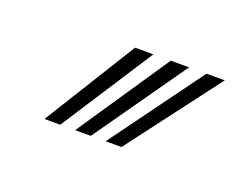

<svg xmlns="http://www.w3.org/2000/svg" viewBox="-42 -862 371 288"><g transform="rotate(20 143.5 -718.5)"><path d="M43.8 -645 135 -792H164.2L69 -645ZM141.5 -645 249 -792H278.2L166.8 -645ZM92.8 -645 192 -792H221.2L117.8 -645Z"/></g></svg>

Font: Big Shoulders Inline Text ExtraBold
Style: Regular
Weight: 800
Designer: Patric King
Foundry: XO Type Co
Version: Version 1.000